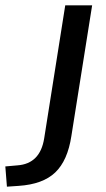

<svg xmlns="http://www.w3.org/2000/svg" viewBox="-132 -508 398 721"><path d="M-106 193 -112 117 -67 113Q19 107 34 11L113 -488H214L136 3Q122 95 75.5 139.5Q29 184 -62 190Z"/></svg>

Font: Nunito Sans SemiBold
Style: Italic
Weight: 600
Italic angle: -9°
Designer: Vernon Adams
Foundry: Vernon Adams
Version: Version 3.006; ttfautohint (v1.8.3)